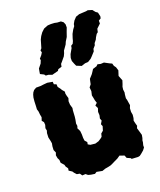

<svg xmlns="http://www.w3.org/2000/svg" viewBox="-149 -889 839 1004"><g transform="rotate(-20 270.5 -386.5)"><path d="M204 22 183 19 168 15 157 6 139 7 130 -6 114 -9 103 -21 97 -30 80 -41 82 -53 73 -66 70 -77 55 -94 54 -110 48 -122 45 -139 50 -153 43 -169 44 -189 47 -205 45 -218 40 -240 41 -264 45 -277 42 -291 47 -308 46 -323 37 -334 43 -352 40 -367 38 -386 34 -399 35 -415 36 -442 38 -463 42 -478 47 -489 55 -499 69 -507H95L110 -509L121 -510L132 -511L161 -506L162 -492L175 -487L176 -472L186 -459L192 -449L203 -436L202 -425L205 -411L209 -398L204 -382L205 -363L211 -342L209 -330L208 -314L207 -296L205 -280L201 -259L203 -245L199 -233L208 -215L210 -195V-176L212 -160L223 -148L221 -136L233 -129L260 -126L280 -132L298 -144L303 -149L307 -165L320 -176L327 -199L322 -211L332 -228L327 -241L331 -258L330 -277L336 -296L328 -313L340 -324L335 -339L332 -355L329 -369L334 -391L332 -412L343 -426L345 -436L349 -454L359 -465L367 -474L375 -486L382 -497L404 -504L412 -512L429 -508L447 -509L458 -503L473 -495L486 -489L490 -475L498 -464L504 -445L495 -417L502 -399L506 -389L500 -370L495 -357L493 -342L495 -325L493 -315L491 -294L494 -284L497 -265L499 -253L493 -238L492 -218L495 -201L493 -183L489 -170L493 -153L497 -139L492 -127L498 -107L504 -86L501 -69L497 -58L496 -47L492 -32V-20L482 -7L468 5L456 14L445 16L411 14L408 9L388 0L382 -15L357 -24L341 -13L324 -5L308 3L297 8L285 11L263 15L246 21L215 15ZM332 -532 305 -543 299 -556 292 -574V-591L298 -610L314 -638L316 -650L327 -657L333 -670L337 -685L344 -706L355 -726L366 -741L368 -752L377 -768L392 -784L412 -791L451 -793L461 -795L484 -788L496 -773L507 -765L512 -743L510 -732L497 -724V-708L475 -687L471 -669L463 -663L453 -647L448 -636L436 -621L433 -610L420 -595L417 -582L397 -560L388 -551L370 -540L353 -539ZM132 -557 112 -567 114 -580 117 -596 134 -617 141 -634 139 -642 152 -657 160 -670 157 -682 165 -691 173 -718 178 -735 186 -751 198 -768 214 -783 237 -792 255 -793 275 -792 289 -789 309 -788 321 -779 327 -765V-748L319 -727L310 -701L297 -680L291 -666L272 -639L268 -626L261 -611L242 -588L234 -579L231 -564L211 -558L206 -550L183 -544L172 -541L152 -548L138 -549Z"/></g></svg>

Font: Winky Rough
Style: Bold
Weight: 700
Designer: Simon Atzbach
Foundry: typofactur
Version: Version 1.206; ttfautohint (v1.8.4.7-5d5b)